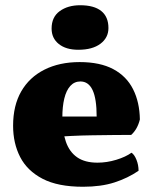

<svg xmlns="http://www.w3.org/2000/svg" viewBox="-20 -704 585 733"><path d="M297 9Q201 9 142.5 -21.5Q84 -52 57 -104.5Q30 -157 30 -224Q30 -301 61 -355Q92 -409 149.5 -438Q207 -467 284 -467Q362 -467 412.5 -440Q463 -413 488 -363.5Q513 -314 514 -248Q505 -211 481 -189Q448 -189 410 -188.5Q372 -188 332 -187.5Q292 -187 252 -185Q212 -183 175 -180V-259H349Q349 -327 333.5 -360Q318 -393 287 -393Q264 -393 248.5 -376Q233 -359 225.5 -328Q218 -297 218 -255Q218 -202 231.5 -163Q245 -124 274.5 -103.5Q304 -83 352 -83Q388 -83 424 -94Q460 -105 482 -121Q493 -114 501 -94Q509 -74 509 -52Q468 -24 417 -7.5Q366 9 297 9ZM279 -514Q232 -514 204.5 -536Q177 -558 177 -595Q177 -639 208 -661.5Q239 -684 286 -684Q339 -684 366.5 -662Q394 -640 394 -597Q394 -560 363.5 -537Q333 -514 279 -514Z"/></svg>

Font: Vollkorn Black
Style: Regular
Weight: 900
Designer: Friedrich Althausen
Foundry: Friedrich Althausen
Version: Version 5.000